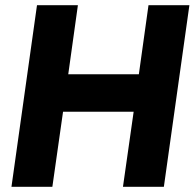

<svg xmlns="http://www.w3.org/2000/svg" viewBox="-20 -717 747 737"><path d="M24 0 122 -697H279L242 -432H513L550 -697H707L609 0H452L493 -288H222L181 0Z"/></svg>

Font: Hanken Grotesk Black
Style: Italic
Weight: 900
Italic angle: -8°
Designer: Alfredo Marco Pradil
Foundry: Hanken Design Co.
Version: Version 3.013